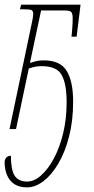

<svg xmlns="http://www.w3.org/2000/svg" viewBox="-21 -556 405 827"><path d="M96 251Q47 251 23 221Q-1 191 -1 142Q-1 131 6 123Q13 115 26 115Q26 175 42 200.5Q58 226 96 226Q126 226 156 199.5Q186 173 211 126.5Q236 80 251 18Q266 -44 266 -116Q266 -194 245 -232.5Q224 -271 159 -271Q142 -271 130 -268.5Q118 -266 103 -261L48 0H20L110 -428Q117 -459 119.5 -474Q122 -489 122 -495Q122 -509 115 -512.5Q108 -516 79 -516H65L70 -536H326L309 -398H287L289 -418Q293 -463 292 -482.5Q291 -502 283 -506.5Q275 -511 258 -511H156L108 -285Q124 -290 136.5 -293Q149 -296 168 -296Q238 -296 266 -251Q294 -206 294 -118Q294 -36 276.5 32Q259 100 230 149Q201 198 166 224.5Q131 251 96 251Z"/></svg>

Font: Noto Serif ExtraCondensed Thin
Style: Italic
Weight: 100
Width: 2
Italic angle: -12°
Designer: Monotype Design Team
Foundry: Monotype Imaging Inc.
Version: Version 2.013